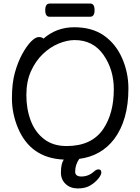

<svg xmlns="http://www.w3.org/2000/svg" viewBox="-20 -872 785 1078"><path d="M322 97Q322 48 338 24Q152 16 81 -153Q47 -234 47 -320Q47 -405 63.5 -464Q80 -523 104.5 -568Q129 -613 154 -638.5Q179 -664 198 -664Q216 -664 224 -655Q297 -719 397 -719Q497 -719 563.5 -672.5Q630 -626 665.5 -545.5Q701 -465 701 -375Q701 -198 621 -91Q548 4 425 20Q402 53 402 92Q402 119 437 119Q476 119 507 92Q520 79 533 79Q549 79 549 96Q549 110 531.5 131.5Q514 153 486.5 169.5Q459 186 417 186Q375 186 348.5 161Q322 136 322 97ZM354 -52Q495 -52 560 -148Q619 -236 619 -371Q619 -481 561 -564Q503 -647 399 -647Q357 -647 309.5 -627.5Q262 -608 221 -569Q180 -530 154 -472.5Q128 -415 128 -338Q128 -260 152.5 -195Q177 -130 227.5 -91Q278 -52 354 -52ZM486 -778H258Q234 -778 234 -815Q234 -852 259 -852H487Q511 -852 511 -815Q511 -778 486 -778Z"/></svg>

Font: ToneOZ-Pinyin-WenKai-Medium
Style: Medium
Weight: 700
Designer: Fontworks Inc.
Foundry: ToneOZ
Version: Version 0.240331